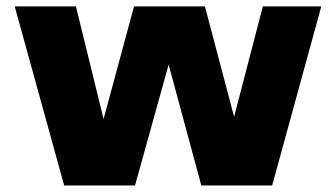

<svg xmlns="http://www.w3.org/2000/svg" viewBox="-20 -568 1029 588"><path d="M176.5 0 25 -548.5H212.5L301 -188H293L390.5 -548.5H607.5L703 -187.5H691L785 -548.5H964L813.5 0H596.5L492 -386.5H501L393.5 0Z"/></svg>

Font: Encode Sans SemiExpanded ExtraBold
Style: Regular
Weight: 800
Width: 6
Designer: Multiple Designers
Foundry: Impallari Type
Version: Version 3.002